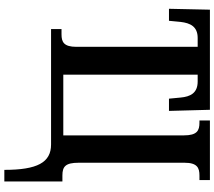

<svg xmlns="http://www.w3.org/2000/svg" viewBox="-70 -684 964 863"><g transform="rotate(90 411.5 -252.0)"><path d="M743 210H795V-51H768C728 -51 711 -65 711 -124V-600C711 -657 734 -667 768 -667H789V-714H521V-667H531C566 -667 588 -657 588 -597V-55H315V-659H346C398 -659 414 -626 418 -582L423 -530H478L473 -714H23L19 -530H73L78 -582C83 -626 99 -659 150 -659H190V-114C190 -57 168 -47 134 -47H110V0H629C710 0 743 62 743 210Z"/></g></svg>

Font: Noto Serif Condensed Semi
Style: Regular
Weight: 600
Width: 3
Designer: Monotype Design Team
Foundry: Monotype Imaging Inc.
Version: Version 1.002